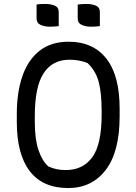

<svg xmlns="http://www.w3.org/2000/svg" viewBox="-20 -931 690 971"><path d="M327 -720Q451 -720 518 -634.5Q585 -549 585 -382V-342Q585 -164 515 -72Q445 20 325 20Q196 20 130.5 -65.5Q65 -151 65 -314V-354Q65 -466 94 -548Q123 -630 181 -675Q239 -720 327 -720ZM156 -312Q156 -228 174.5 -172.5Q193 -117 225 -89Q245 -80 266 -75.5Q287 -71 313 -71Q399 -71 446.5 -135.5Q494 -200 494 -351V-368Q494 -462 479 -517.5Q464 -573 423 -612Q381 -629 332 -629Q245 -629 200.5 -560.5Q156 -492 156 -344ZM165 -908Q175 -910 187 -910.5Q199 -911 209 -911Q237 -911 257 -902.5Q277 -894 277 -870V-799Q256 -796 232 -796Q206 -796 185.5 -805Q165 -814 165 -838ZM373 -908Q394 -911 417 -911Q445 -911 465 -902.5Q485 -894 485 -870V-799Q466 -796 440 -796Q414 -796 393.5 -805Q373 -814 373 -838Z"/></svg>

Font: Recursive Sn Csl St
Style: Regular
Weight: 400
Version: Version 1.079;hotconv 1.0.112;makeotfexe 2.5.65598; ttfautoh